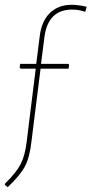

<svg xmlns="http://www.w3.org/2000/svg" viewBox="-31 -631 381 800"><path d="M268 -611Q292 -611 330 -603L325 -584L322 -582Q299 -591 269 -591Q169 -591 154 -476L140 -365H254L257 -361L255 -345H138L100 -41Q93 24 73 62Q53 100 1 149L-11 139L-10 134Q37 88 55 53Q73 18 80 -39L98 -185L118 -345H55L51 -349L53 -365H120L134 -476Q141 -541 176 -576Q211 -611 268 -611Z"/></svg>

Font: Alegreya Sans Thin
Style: Regular
Weight: 100
Designer: Juan Pablo del Peral
Foundry: Huerta Tipografica
Version: Version 2.007